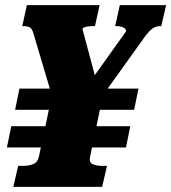

<svg xmlns="http://www.w3.org/2000/svg" viewBox="-20 -730 669 750"><path d="M24 -237H489L472 -154H7ZM56 -384H521L504 -301H39ZM187 -377H386L332 -118Q327 -96 341.5 -89Q356 -82 379 -82H398L379 0H32L51 -82H69Q92 -82 109.5 -89Q127 -96 132 -118ZM362 -330 190 -332 111 -598Q106 -617 97 -622.5Q88 -628 71 -628H67L85 -710H369L351 -628H342Q332 -628 323 -626.5Q314 -625 308.5 -623Q303 -621 302 -617L363 -389L310 -380L472 -607Q473 -614 468 -618.5Q463 -623 454 -625.5Q445 -628 434 -628H430L448 -710H629L610 -628H607Q589 -628 575.5 -618.5Q562 -609 544 -584Z"/></svg>

Font: Roboto Serif ExtraBold
Style: Italic
Weight: 800
Italic angle: -10°
Version: Version 1.007